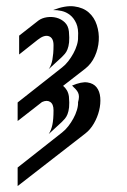

<svg xmlns="http://www.w3.org/2000/svg" viewBox="-20 -465 416 627"><path d="M153.3 -432.1Q193.4 -447.8 222.4 -444.1Q251.5 -440.4 269.8 -424.3Q288.1 -408.2 296.1 -383.3Q304.2 -358.4 302.5 -332Q300.8 -305.7 289.6 -281Q278.3 -256.3 258.3 -240.7L186 -184.6Q193.4 -178.7 198.5 -169.9Q203.6 -161.1 205.1 -149.4Q207 -128.4 205.6 -114.7Q204.1 -101.1 200.4 -92Q196.8 -83 191.9 -77.4Q187 -71.8 182.1 -66.9L139.2 -27.3Q147.5 -40.5 151.1 -57.9Q154.8 -75.2 154.8 -105Q154.8 -125 144 -132.1Q133.3 -139.2 117.2 -131.8L37.6 -69.8V-130.4L182.6 -244.6Q193.4 -252.9 202.9 -265.1Q212.4 -277.3 219.7 -290.8Q227.1 -304.2 231.2 -318.1Q235.4 -332 234.9 -343.8Q236.8 -371.6 229 -388.9Q221.2 -406.2 208.7 -416Q196.3 -425.8 181.2 -429.2Q166 -432.6 153.3 -432.1ZM215.3 -185.5Q246.1 -198.7 265.6 -195.8Q285.2 -192.9 295.4 -179.9Q305.7 -167 307.4 -146.5Q309.1 -126 303.7 -104Q298.3 -82 286.6 -61.8Q274.9 -41.5 258.3 -28.8L37.6 142.6V82L182.6 -32.2Q193.4 -40.5 202.9 -52.7Q212.4 -64.9 219.7 -78.4Q227.1 -91.8 231.2 -105.7Q235.4 -119.6 234.9 -131.3Q237.8 -141.6 237.8 -148.9Q237.8 -156.2 235.1 -162.1Q232.4 -168 227.5 -173.3Q222.7 -178.7 215.3 -185.5ZM42.5 -348.6 105.5 -397.9Q116.7 -406.2 133.1 -408.7Q149.4 -411.1 164.8 -407Q180.2 -402.8 191.7 -391.8Q203.1 -380.9 205.1 -361.8Q207 -340.3 205.6 -326.7Q204.1 -313 200.4 -304Q196.8 -294.9 191.9 -289.3Q187 -283.7 182.1 -278.8L139.2 -239.3Q143.6 -245.6 146.5 -253.2Q149.4 -260.7 151.1 -270Q152.8 -279.3 153.8 -290.8Q154.8 -302.2 154.8 -317.4Q154.8 -341.3 139.6 -346.7Q124.5 -352.1 103 -335L42.5 -287.1Z"/></svg>

Font: Isar CAT
Style: Regular
Weight: 400
Designer: Digitized by Peter Wiegel
Foundry: CAT-Fonts, Peter Wiegel
Version: Version 1.000; ttfautohint (v1.3)